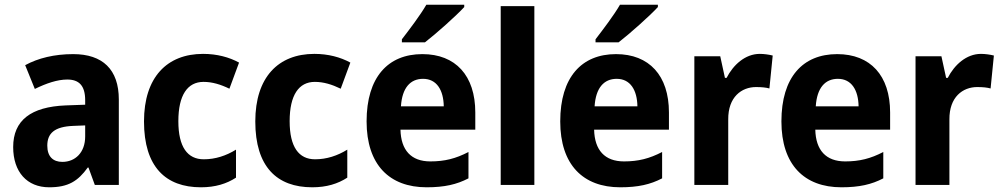

<svg xmlns="http://www.w3.org/2000/svg" viewBox="-20 -786 4255 816"><path d="M291 -556C211 -556 142 -539 87 -509L128 -408C177 -432 224 -448 266 -448C315 -448 342 -423 342 -360V-341L259 -338C112 -332 36 -275 36 -161C36 -55 95 10 189 10C270 10 311 -16 353 -74H356L383 0H485V-363C485 -491 416 -556 291 -556ZM292 -251 342 -253V-206C342 -138 300 -98 245 -98C206 -98 181 -120 181 -167C181 -219 211 -248 292 -251Z M834 10C895 10 943 -5 983 -31V-150C941 -124 895 -109 846 -109C777 -109 738 -161 738 -271C738 -382 777 -438 845 -438C882 -438 918 -427 955 -409L996 -520C954 -543 902 -557 843 -557C690 -557 592 -458 592 -270C592 -77 684 10 834 10Z M1307 10C1368 10 1416 -5 1456 -31V-150C1414 -124 1368 -109 1319 -109C1250 -109 1211 -161 1211 -271C1211 -382 1250 -438 1318 -438C1355 -438 1391 -427 1428 -409L1469 -520C1427 -543 1375 -557 1316 -557C1163 -557 1065 -458 1065 -270C1065 -77 1157 10 1307 10Z M1953 -756V-766H1792C1766 -721 1721 -662 1688 -619V-606H1786C1835 -644 1919 -719 1953 -756ZM1775 -556C1629 -556 1538 -458 1538 -270C1538 -86 1635 10 1793 10C1869 10 1921 -2 1971 -28V-140C1917 -112 1870 -100 1809 -100C1727 -100 1684 -148 1682 -235H2000V-308C2000 -465 1916 -556 1775 -556ZM1778 -451C1836 -451 1865 -403 1866 -334H1684C1689 -413 1724 -451 1778 -451Z M2251 0V-760H2108V0Z M2776 -756V-766H2615C2589 -721 2544 -662 2511 -619V-606H2609C2658 -644 2742 -719 2776 -756ZM2598 -556C2452 -556 2361 -458 2361 -270C2361 -86 2458 10 2616 10C2692 10 2744 -2 2794 -28V-140C2740 -112 2693 -100 2632 -100C2550 -100 2507 -148 2505 -235H2823V-308C2823 -465 2739 -556 2598 -556ZM2601 -451C2659 -451 2688 -403 2689 -334H2507C2512 -413 2547 -451 2601 -451Z M3209 -557C3147 -557 3096 -510 3068 -455H3061L3041 -547H2931V0H3075V-278C3074 -374 3132 -416 3193 -416C3218 -416 3236 -414 3250 -410L3264 -550C3248 -554 3227 -557 3209 -557Z M3538 -556C3392 -556 3301 -458 3301 -270C3301 -86 3398 10 3556 10C3632 10 3684 -2 3734 -28V-140C3680 -112 3633 -100 3572 -100C3490 -100 3447 -148 3445 -235H3763V-308C3763 -465 3679 -556 3538 -556ZM3541 -451C3599 -451 3628 -403 3629 -334H3447C3452 -413 3487 -451 3541 -451Z M4149 -557C4087 -557 4036 -510 4008 -455H4001L3981 -547H3871V0H4015V-278C4014 -374 4072 -416 4133 -416C4158 -416 4176 -414 4190 -410L4204 -550C4188 -554 4167 -557 4149 -557Z"/></svg>

Font: Noto Sans Lao Looped SemiCondensed
Style: Bold
Weight: 700
Width: 4
Designer: Mark Frömberg, Ben Mitchell
Foundry: The Fontpad Ltd
Version: Version 1.002